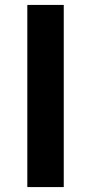

<svg xmlns="http://www.w3.org/2000/svg" viewBox="-20 -760 370 780"><path d="M91 -740H239V0H91Z"/></svg>

Font: Noto Sans Tobesmart edit
Style: Bold
Weight: 700
Designer: Ryoko NISHIZUKA  (kana & ideographs); Paul D. Hunt (Latin, Greek & Cyrillic); Wenlong ZHANG  (bopomofo); Sandoll Communi
Foundry: Adobe Systems Incorporated
Version: Version 1.005 Oct 7, 2021